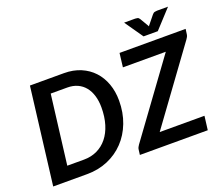

<svg xmlns="http://www.w3.org/2000/svg" viewBox="-143 -1131 1577 1350"><g transform="rotate(-20 646.0 -456.0)"><path d="M680.5 -410Q680.5 -320 651.5 -244.5Q622.5 -169 570.8 -114.8Q519 -60.5 448 -30.2Q377 0 293 0H38.5L127.5 -723H382.5Q451.5 -723 506.8 -699.5Q562 -676 600.5 -634.5Q639 -593 659.8 -535.5Q680.5 -478 680.5 -410ZM547.5 -407Q547.5 -455.5 535.5 -495Q523.5 -534.5 500.8 -562.2Q478 -590 445 -605Q412 -620 369.5 -620H245.5L181.5 -103.5H306Q360.5 -103.5 405 -124.5Q449.5 -145.5 481.2 -184.8Q513 -224 530.2 -280.2Q547.5 -336.5 547.5 -407ZM1287 -682.5Q1285.5 -674 1281.8 -666.5Q1278 -659 1272.5 -651.5L873 -103.5H1208L1195 0H687L692 -39.5Q693 -48 697 -55.5Q701 -63 706 -70.5L1106.5 -619.5H785.5L798 -723H1292.5ZM1229.5 -912 1103 -774.5H996.5L901 -912H983.5Q990.5 -912 1000 -910Q1009.5 -908 1016 -897L1050.5 -838.5Q1052 -836 1053.5 -833.2Q1055 -830.5 1056 -828Q1058 -830.5 1059.8 -833.2Q1061.5 -836 1064 -838.5L1111 -896.5Q1119.5 -907.5 1129.8 -909.8Q1140 -912 1147 -912Z"/></g></svg>

Font: Lato 2
Style: Bold Italic
Weight: 700
Italic angle: -7°
Designer: Lukasz Dziedzic with Adam Twardoch and Botio Nikoltchev
Foundry: tyPoland Lukasz Dziedzic
Version: Version 2.015; 2015-08-06; http://www.latofonts.com/